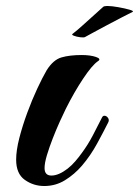

<svg xmlns="http://www.w3.org/2000/svg" viewBox="-20 -614 465 642"><path d="M128 8Q92 8 63 -12.5Q34 -33 34 -80Q34 -111 44.5 -152Q55 -193 71 -236.5Q87 -280 104.5 -317.5Q122 -355 136 -379Q158 -414 185.5 -422Q213 -430 253 -430Q282 -430 301 -423.5Q320 -417 307 -409Q288 -396 258 -351Q228 -306 200 -250Q192 -234 180 -207.5Q168 -181 156.5 -151.5Q145 -122 137 -95.5Q129 -69 129 -52Q129 -27 152 -27Q176 -27 206 -50Q220 -61 232 -75Q244 -89 254 -103Q274 -130 290.5 -161.5Q307 -193 321 -221Q324 -227 329 -227Q336 -227 341 -220Q346 -213 342 -205Q327 -175 305 -134.5Q283 -94 254 -60Q229 -31 197.5 -11.5Q166 8 128 8ZM264 -490Q260 -488 248 -489.5Q236 -491 227 -494.5Q218 -498 223 -501Q235 -510 255 -528Q275 -546 295 -564Q315 -582 325 -591Q328 -594 339 -594Q353 -594 375.5 -590Q398 -586 413.5 -581.5Q429 -577 423 -574Q411 -568 387.5 -556Q364 -544 338 -530Q312 -516 291.5 -505Q271 -494 264 -490Z"/></svg>

Font: Praise
Style: Regular
Weight: 400
Designer: Robert E. Leuschke
Foundry: Robert E. Leuschke
Version: Version 1.100; ttfautohint (v1.8.3)